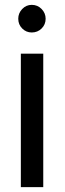

<svg xmlns="http://www.w3.org/2000/svg" viewBox="-20 -771 266 791"><path d="M110.8 -637.2Q87.9 -637.2 71.5 -653.6Q55.2 -669.9 55.2 -693.8Q55.2 -716.8 71.5 -733.9Q87.9 -751 110.8 -751Q134.8 -751 151.4 -733.9Q168 -716.8 168 -693.8Q168 -669.9 151.4 -653.6Q134.8 -637.2 110.8 -637.2ZM65.9 -549.8H158.2V0H65.9Z"/></svg>

Font: Oakes Grotesk
Style: Regular
Weight: 400
Designer: Samuel Oakes
Foundry: Samuel Oakes
Version: Version 1.0 | wf-rip DC20170320